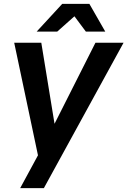

<svg xmlns="http://www.w3.org/2000/svg" viewBox="-20 -770 657 990"><path d="M363.8 -686 274.9 -606.9H168.9L300.8 -750H440.9L522.9 -606.9H422.9ZM472.2 -549.8H617.2L206.1 200.2H84L175.8 30.8L53.2 -549.8H192.9L261.2 -131.8Z"/></svg>

Font: Stilu SemiBold
Style: Italic
Weight: 600
Italic angle: -10°
Designer: Genilson Lima Santos
Foundry: Genilson Lima Santos
Version: Version 1.200;PS 001.200;hotconv 1.0.88;makeotf.lib2.5.64775